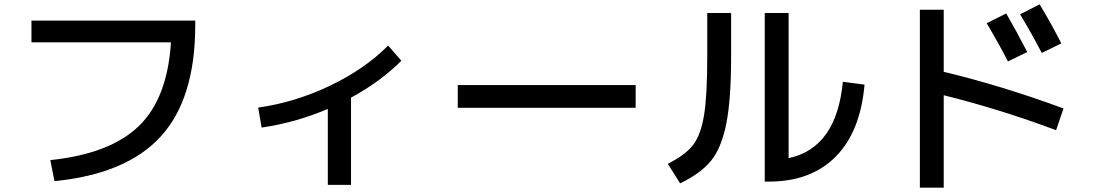

<svg xmlns="http://www.w3.org/2000/svg" viewBox="-20 -805 5040 885"><path d="M125 -710H880V-690Q880 -351 722 -177Q564 -3 231 30L212 -67Q488 -96 620 -224Q752 -352 768 -610H125Z M1170 -309Q1340 -333 1501 -410Q1662 -487 1769 -595L1830 -525Q1733 -428 1598 -355V47H1491V-303Q1344 -240 1186 -217Z M2090 -308V-413H2910V-308Z M3505 -745H3615V-76Q3836 -123 3865 -428L3965 -415Q3946 -198 3832 -83Q3718 32 3525 32H3505ZM3240 -745H3350V-545Q3350 -345 3327.5 -233.5Q3305 -122 3257 -63.5Q3209 -5 3115 40L3058 -50Q3138 -90 3174 -136Q3210 -182 3225 -272.5Q3240 -363 3240 -545Z M4528 -698 4618 -743Q4665 -662 4715 -565L4626 -522Q4585 -602 4528 -698ZM4682 -739 4772 -785Q4826 -696 4872 -605L4782 -561Q4736 -649 4682 -739ZM4220 -760H4330V-474Q4601 -409 4882 -305L4848 -205Q4585 -303 4330 -366V60H4220Z"/></svg>

Font: M PLUS 1p Medium
Style: Regular
Weight: 500
Version: Version 1.062